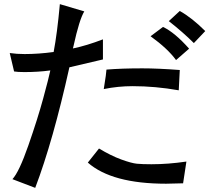

<svg xmlns="http://www.w3.org/2000/svg" viewBox="-20 -764 1040 927"><path d="M971 -614 916 -556Q864 -608 795 -662L848 -711Q907 -678 971 -614ZM893 -529 830 -474Q790 -529 707 -589L767 -634Q824 -607 893 -529ZM848 -426 843 -328Q730 -348 620 -348Q550 -348 481 -334Q494 -415 494 -428Q566 -434 667 -434Q743 -434 848 -426ZM458 -47Q516 -12 565.5 6Q615 24 641 26.5Q667 29 711 29Q792 29 880 16L864 121Q808 123 782 123Q520 123 404 21ZM477 -477Q316 -439 315 -439Q236 -83 150 143L40 101Q72 67 117 -62Q162 -191 188.5 -288.5Q215 -386 223 -424Q165 -416 98 -416Q64 -416 48 -419L27 -508Q60 -503 99 -503Q166 -503 239 -513Q256 -602 269 -744L387 -709Q363 -670 335 -542L332 -530Q399 -544 477 -574Z"/></svg>

Font: cwTeXHei
Style: Medium
Weight: 500
Version: Version 1.17